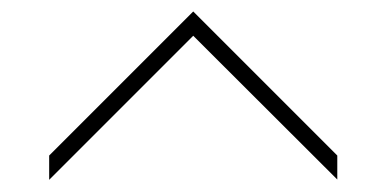

<svg xmlns="http://www.w3.org/2000/svg" viewBox="-20 -608 660 328"><path d="M556.2 -342.3V-301.3L310.1 -546.9L64 -300.8V-342.3L310.1 -588.4Z"/></svg>

Font: Cherry
Style: Light
Weight: 300
Designer: Amin Abedi
Version: Version 1.00 ; ttfautohint (v1.6)